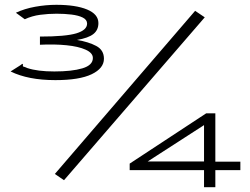

<svg xmlns="http://www.w3.org/2000/svg" viewBox="-20 -708 1040 798"><path d="M210 -375Q97 -375 24 -411L65 -437L73 -443L76 -439Q73 -432 78 -431Q83 -430 94 -425Q136 -411 206 -411Q279 -411 322.5 -424Q366 -437 366 -467Q366 -488 336 -501.5Q306 -515 256 -520Q206 -525 146 -522V-556Q253 -556 297.5 -569.5Q342 -583 342 -610Q342 -626 324 -635Q306 -644 277 -647.5Q248 -651 215 -651Q181 -651 147 -646.5Q113 -642 83 -628L46 -655Q82 -672 126.5 -680Q171 -688 214 -688Q295 -688 342 -668.5Q389 -649 389 -612Q389 -583 368 -566.5Q347 -550 300 -542Q348 -534 380 -517Q412 -500 412 -464Q412 -424 361 -399.5Q310 -375 210 -375ZM246 41 208 15 791 -663 831 -636ZM828 -1H519V-28L837 -237H875V-36H979V-1H875V70H828ZM828 -37V-188L594 -37Z"/></svg>

Font: Inconsolata UltraExpanded Light
Style: Regular
Weight: 300
Width: 9
Monospace: yes
Designer: Raph Levien, Cyreal, Brenton Simpson
Foundry: Raph Levien, Cyreal, Google
Version: Version 3.001; ttfautohint (v1.8.2.53-6de2)